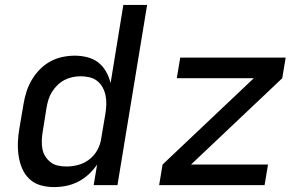

<svg xmlns="http://www.w3.org/2000/svg" viewBox="-20 -755 1240 783"><path d="M200 8Q172 8 145.5 0.5Q119 -7 100 -25Q81 -43 70.5 -67.5Q60 -92 56 -119Q52 -146 53 -174.5Q54 -203 59 -231L76 -331Q80 -356 88 -381Q96 -406 109.5 -429Q123 -452 142 -471.5Q161 -491 184.5 -504Q208 -517 234 -522.5Q260 -528 285 -528Q311 -528 336.5 -521.5Q362 -515 381 -500Q400 -485 412.5 -463Q425 -441 431 -416L483 -735H580L459 0H362L376 -84Q361 -62 341.5 -44Q322 -26 298.5 -14Q275 -2 250 3Q225 8 200 8ZM251 -76Q275 -76 299.5 -82.5Q324 -89 345 -105.5Q366 -122 378 -145Q390 -168 393 -192L410 -292Q413 -311 413.5 -329.5Q414 -348 410.5 -365.5Q407 -383 398.5 -398.5Q390 -414 377 -424.5Q364 -435 346 -439.5Q328 -444 309 -444Q293 -444 276 -440.5Q259 -437 243.5 -429Q228 -421 215 -408.5Q202 -396 192.5 -381Q183 -366 178 -350Q173 -334 170 -317L154 -217Q151 -200 150.5 -182Q150 -164 153 -147.5Q156 -131 165 -117Q174 -103 187 -93Q200 -83 217 -79.5Q234 -76 251 -76ZM629 0 643 -84 1015 -436H701L715 -520H1145L1131 -436L759 -84H1073L1059 0Z"/></svg>

Font: Iosevka Custom Medium Oblique
Style: Regular
Weight: 500
Italic angle: -9°
Designer: Belleve Invis
Foundry: Belleve Invis
Version: Version 27.0.1